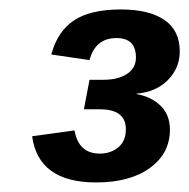

<svg xmlns="http://www.w3.org/2000/svg" viewBox="-20 -716 394 400"><path d="M242.2 -446.8Q242.2 -488.3 188 -488.3H154.8L166.5 -549.8H195.8Q226.1 -549.8 244.6 -562Q263.2 -574.2 263.2 -596.2Q263.2 -636.7 222.7 -636.7Q178.7 -636.7 166.5 -590.8L86.9 -602.5Q99.6 -650.4 133.8 -673.3Q168 -696.3 232.4 -696.3Q290 -696.3 322.3 -674.6Q354.5 -652.8 354.5 -608.9Q354.5 -574.2 329.8 -549.3Q305.2 -524.4 265.1 -521L264.6 -520Q295.9 -514.2 314.9 -495.4Q334 -476.6 334 -445.8Q334 -396.5 292.5 -366.2Q251 -335.9 180.2 -335.9Q60.1 -335.9 46.9 -432.1L135.3 -444.3Q143.6 -396 188 -396Q210.4 -396 226.3 -408.9Q242.2 -421.9 242.2 -446.8Z"/></svg>

Font: Liberation Sans
Style: Bold Italic
Weight: 700
Italic angle: -12°
Designer: Steve Matteson
Foundry: Ascender Corporation
Version: Version 2.1.5